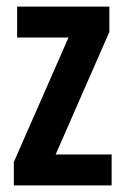

<svg xmlns="http://www.w3.org/2000/svg" viewBox="-20 -563 379 583"><path d="M319 0V-94H149L312 -466V-543H32V-449H188L22 -71V0Z"/></svg>

Font: Noto Sans Khmer ExtraCondensed SemiBold
Style: Regular
Weight: 600
Width: 2
Designer: Danh Hong and the Monotype Design Team
Foundry: Monotype Imaging Inc.
Version: Version 2.004